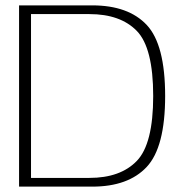

<svg xmlns="http://www.w3.org/2000/svg" viewBox="-20 -695 696 715"><path d="M51 0H323.5Q457.5 0 526.2 -73.2Q595 -146.5 595 -337.5Q595 -529 526.5 -602Q458 -675 323.5 -675H51ZM95.5 -32.5V-642.5H313Q428.5 -642.5 489.5 -579.8Q550.5 -517 550.5 -337.5Q550.5 -159 489.5 -95.8Q428.5 -32.5 313 -32.5Z"/></svg>

Font: Anybody SemiExpanded ExtraLight
Style: Regular
Weight: 250
Width: 6
Version: Version 1.113;gftools[0.9.25]